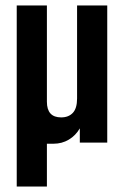

<svg xmlns="http://www.w3.org/2000/svg" viewBox="-20 -520 445 700"><path d="M41 -500H151V-149Q151 -92 203 -92Q230 -92 245.5 -108.5Q261 -125 261 -161V-500H371V0H271V-52Q256 -26 231 -11Q206 4 175 4H151V160H41Z"/></svg>

Font: kids-team
Style: team
Weight: 400
Designer: Ryoichi Tsunekawa, Thomas Gollenia, Laura Emeder
Foundry: Ryoichi Tsunekawa, Thomas Gollenia, Laura Emeder
Version: Version 2.000